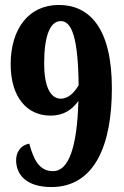

<svg xmlns="http://www.w3.org/2000/svg" viewBox="-20 -744 501 774"><path d="M187 10C361 10 431 -158 431 -388C431 -632 340 -724 217 -724C95 -724 23 -627 23 -485C23 -351 90 -278 183 -278C239 -278 271 -303 296 -337C291 -151 257 -54 194 -54C136 -54 115 -104 98 -165C59 -157 45 -127 45 -98C45 -41 85 10 187 10ZM225 -346C181 -347 158 -399 158 -488C158 -600 182 -659 225 -659C270 -659 295 -590 297 -400C278 -369 256 -347 225 -346Z"/></svg>

Font: Noto Serif Bengali ExtraCondensed ExtraBold
Style: Regular
Weight: 800
Width: 2
Designer: Juan Bruce, Universal Thirst, Indian Type Foundry and the Monotype Design Team.
Foundry: Monotype Imaging Inc.
Version: Version 2.003